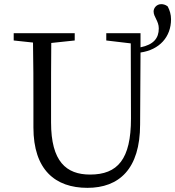

<svg xmlns="http://www.w3.org/2000/svg" viewBox="-20 -889 844 925"><path d="M657 -729H492V-694L610 -680L611 -318C611 -122 547 -48 414 -48C299 -48 226 -111 226 -299V-391C226 -490 226 -587 227 -682L340 -694V-729H46V-694L139 -684C141 -587 141 -489 141 -391V-275C141 -71 246 16 401 16C553 16 655 -74 655 -290L657 -636C748 -649 804 -711 804 -796C804 -819 798 -839 788 -858C777 -867 765 -869 757 -869C734 -869 720 -850 720 -834C720 -807 745 -788 745 -752C745 -705 720 -674 657 -661Z"/></svg>

Font: Source Han Serif K
Style: Regular
Weight: 400
Designer: Ryoko NISHIZUKA 西塚涼子 (kana & ideographs); Frank Grießhammer (Latin, Greek & Cyrillic); Wenlong ZHANG 张文龙 (bopomofo); San
Foundry: Adobe Systems Incorporated
Version: Version 1.001;PS 1.001;hotconv 16.6.54;makeotf.lib2.5.65590